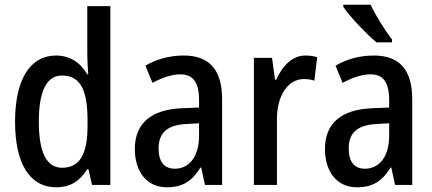

<svg xmlns="http://www.w3.org/2000/svg" viewBox="-20 -786 1838 816"><path d="M219 10C281 10 320 -18 351 -67H356L371 0H449V-760H351V-552C351 -530 353 -499 355 -470H351C322 -520 277 -550 218 -550C109 -550 44 -450 44 -269C44 -88 108 10 219 10ZM244 -73C177 -73 145 -140 145 -269C145 -394 176 -465 243 -465C322 -465 352 -403 352 -275V-249C352 -130 318 -73 244 -73Z M761 -550C700 -550 644 -534 598 -507L628 -434C670 -456 709 -470 747 -470C800 -470 826 -437 826 -360V-329L754 -326C623 -321 553 -262 553 -153C553 -60 601 10 689 10C757 10 797 -17 832 -74H835L851 0H924V-363C924 -486 873 -550 761 -550ZM773 -259 826 -262V-210C826 -120 784 -69 723 -69C680 -69 654 -96 654 -155C654 -220 689 -255 773 -259Z M1278 -550C1222 -550 1180 -506 1154 -447H1149L1136 -540H1059V0H1157V-281C1157 -382 1206 -450 1271 -450C1287 -450 1303 -448 1316 -443L1328 -543C1312 -548 1294 -550 1278 -550Z M1555 -766H1439V-757C1465 -717 1539 -640 1580 -606H1646V-618C1618 -654 1576 -721 1555 -766ZM1569 -550C1508 -550 1452 -534 1406 -507L1436 -434C1478 -456 1517 -470 1555 -470C1608 -470 1634 -437 1634 -360V-329L1562 -326C1431 -321 1361 -262 1361 -153C1361 -60 1409 10 1497 10C1565 10 1605 -17 1640 -74H1643L1659 0H1732V-363C1732 -486 1681 -550 1569 -550ZM1581 -259 1634 -262V-210C1634 -120 1592 -69 1531 -69C1488 -69 1462 -96 1462 -155C1462 -220 1497 -255 1581 -259Z"/></svg>

Font: Noto Sans Thai Cond Med
Style: Regular
Weight: 500
Width: 3
Designer: Monotype Design Team
Foundry: Monotype Imaging Inc.
Version: Version 2.002